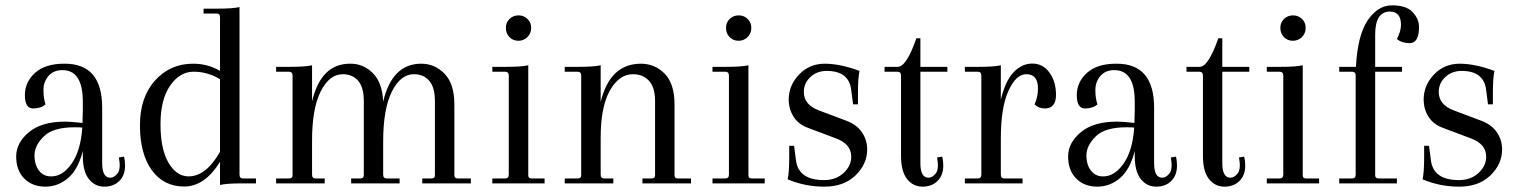

<svg xmlns="http://www.w3.org/2000/svg" viewBox="-20 -680 5635 712"><path d="M169.9 -25.9Q211.9 -25.4 245.6 -73.2Q279.3 -121.1 285.2 -207Q275.4 -208 256.8 -208Q176.8 -208 142.6 -174.3Q108.4 -140.6 107.9 -104.5Q107.9 -68.4 125 -46.9Q142.1 -25.4 169.9 -25.9ZM287.1 -303.2Q287.1 -420.4 210.9 -419.9Q177.7 -419.9 159.2 -397.5Q140.6 -375 141.1 -345.2Q141.1 -315.4 148.9 -293Q131.8 -277.8 102.1 -277.8Q72.3 -278.3 72.3 -327.1Q72.3 -376 110.4 -410.2Q148.9 -444.3 220.2 -443.8Q359.4 -443.8 358.9 -279.8V-75.2Q358.9 -21 389.2 -21Q403.3 -21 416 -37.1Q428.7 -53.2 420.9 -96.2L439.9 -99.1Q443.8 -84 443.8 -65.9Q443.8 -29.8 422.4 -8.8Q401.4 12.2 366.2 12.2Q331.1 11.7 309.1 -16.6Q287.1 -44.9 287.1 -102.1V-120.1Q270 -52.2 232.9 -20Q195.8 12.2 147.5 12.2Q98.6 11.7 69.3 -18.6Q40 -48.8 40 -99.6Q40 -150.4 86.9 -189.5Q133.8 -229 222.2 -229Q241.2 -229 286.1 -224.1V-232.9L287.1 -268.1Z M610.8 -362.3Q575.2 -311 575.2 -219.2Q575.2 -127.9 604.5 -77.1Q633.8 -26.4 679.2 -25.9Q744.1 -25.9 795.9 -117.2V-386.2Q750 -414.1 698.2 -414.1Q646.5 -414.1 610.8 -362.3ZM695.8 -443.8Q751 -443.8 795.9 -417V-616.2Q795.9 -630.4 782.2 -629.9H734.9V-647.9H784.2Q844.2 -647.9 868.2 -653.8V-32.2Q868.2 -18.1 881.8 -18.1H929.2V0H879.9Q819.8 0 795.9 5.9V-80.1Q739.3 11.7 663.1 11.7Q586.9 11.7 543 -48.8Q499 -109.9 499 -214.8Q499 -319.8 555.2 -381.8Q611.3 -443.8 695.8 -443.8Z M1665 -292V-29.8Q1665 -17.6 1679.2 -18.1H1726.1V0H1545.9V-18.1H1579.1Q1593.3 -18.1 1592.8 -29.8V-305.2Q1592.8 -356 1571.8 -380.4Q1550.8 -404.8 1515.1 -404.8Q1465.3 -404.8 1433.1 -340.3Q1400.9 -275.9 1400.9 -154.8V-32.2Q1400.9 -18.1 1415 -18.1H1461.9V0H1282.2V-18.1H1314.9Q1329.1 -18.1 1329.1 -29.8V-305.2Q1329.1 -356 1308.1 -380.4Q1287.1 -404.8 1251 -404.8Q1201.2 -404.8 1168.9 -340.3Q1136.7 -275.9 1137.2 -154.8V-32.2Q1137.2 -18.1 1150.9 -18.1H1184.1V0H1003.9V-18.1H1050.8Q1064.9 -18.1 1064.9 -29.8V-399.9Q1064.9 -414.1 1050.8 -414.1H1003.9V-432.1H1053.2Q1113.3 -432.1 1137.2 -438V-304.2Q1170.4 -444.3 1278.8 -443.8Q1326.7 -444.3 1362.3 -409.2Q1397.9 -374 1400.9 -303.2Q1434.1 -444.3 1543 -443.8Q1592.8 -443.4 1628.9 -406.2Q1665 -369.1 1665 -292Z M1856 -576.2Q1855.5 -595.7 1869.1 -609.4Q1882.8 -623 1902.8 -623Q1922.9 -623 1936.5 -609.4Q1950.2 -595.7 1949.7 -576.2Q1949.7 -556.6 1936 -542.5Q1921.9 -528.8 1902.3 -528.8Q1882.8 -528.8 1869.1 -542.5Q1856 -556.2 1856 -576.2ZM1866.7 -32.2V-399.9Q1866.7 -414.1 1852.5 -414.1H1805.7V-432.1H1855Q1915 -432.1 1939 -438V-29.8Q1939 -17.6 1952.6 -18.1H1999.5V0H1805.7V-18.1H1852.5Q1866.7 -18.1 1866.7 -32.2Z M2481.4 -292V-29.8Q2481.4 -17.6 2495.1 -18.1H2542.5V0H2362.3V-18.1H2395.5Q2409.7 -18.1 2409.2 -29.8V-305.2Q2409.2 -356 2386.7 -380.4Q2364.3 -404.8 2327.1 -404.8Q2275.4 -404.8 2241.2 -343.3Q2207 -281.7 2207.5 -167V-32.2Q2207.5 -18.1 2221.2 -18.1H2254.4V0H2074.2V-18.1H2121.1Q2135.3 -18.1 2135.3 -29.8V-399.9Q2135.3 -414.1 2121.1 -414.1H2074.2V-432.1H2123.5Q2183.6 -432.1 2207.5 -438V-301.8Q2241.7 -443.8 2357.4 -443.8Q2409.2 -443.4 2445.3 -406.2Q2481.4 -369.1 2481.4 -292Z M2672.4 -576.2Q2671.9 -595.7 2685.5 -609.4Q2699.2 -623 2719.2 -623Q2739.3 -623 2752.9 -609.4Q2766.6 -595.7 2766.1 -576.2Q2766.1 -556.6 2752.4 -542.5Q2738.3 -528.8 2718.8 -528.8Q2699.2 -528.8 2685.5 -542.5Q2672.4 -556.2 2672.4 -576.2ZM2683.1 -32.2V-399.9Q2683.1 -414.1 2668.9 -414.1H2622.1V-432.1H2671.4Q2731.4 -432.1 2755.4 -438V-29.8Q2755.4 -17.6 2769 -18.1H2815.9V0H2622.1V-18.1H2668.9Q2683.1 -18.1 2683.1 -32.2Z M3195.8 -126Q3195.8 -71.8 3152.8 -29.8Q3109.4 12.2 3037.1 12.2Q2964.8 12.2 2900.9 -15.1Q2906.7 -39.1 2906.7 -99.1V-139.2H2924.8L2931.6 -86.9Q2940.4 -11.7 3036.6 -12.2Q3079.6 -12.2 3108.4 -38.6Q3136.7 -64.9 3136.7 -99.1Q3136.7 -146 3079.6 -167L2975.6 -206.1Q2940.4 -219.2 2922.9 -247.1Q2905.3 -274.9 2904.8 -310.1Q2904.8 -363.3 2942.9 -403.3Q2980.5 -443.4 3038.1 -443.8Q3095.7 -443.8 3167.5 -417Q3161.6 -393.1 3161.6 -333V-293H3143.6L3136.7 -345.2Q3128.9 -417 3045.9 -417Q3008.8 -417 2984.9 -394Q2960.9 -371.1 2960.9 -339.8Q2960.4 -292 3015.6 -271L3119.6 -231.9Q3156.7 -217.8 3176.3 -189.5Q3195.8 -161.1 3195.8 -126Z M3393.1 -538.1V-432.1H3493.2V-414.1H3393.1V-75.2Q3393.1 -21 3423.3 -21Q3437.5 -21 3450.2 -37.1Q3462.9 -53.2 3455.1 -96.2L3474.1 -99.1Q3478 -84 3478 -65.9Q3478 -29.8 3456.5 -8.8Q3435.5 12.2 3400.4 12.2Q3365.2 11.7 3343.3 -16.6Q3321.3 -44.9 3321.3 -102.1V-399.9Q3321.3 -414.1 3307.1 -414.1H3260.3V-432.1H3309.1Q3341.3 -432.1 3378.4 -538.1Z M3855 -277.8Q3831.1 -277.8 3816.4 -293Q3829.6 -321.8 3829.1 -352.1Q3829.1 -405.3 3785.2 -404.8Q3748 -404.8 3719.7 -343.3Q3691.4 -281.7 3691.4 -165V-32.2Q3691.4 -18.1 3705.1 -18.1H3772V0H3558.1V-18.1H3605Q3619.1 -18.1 3619.1 -32.2V-399.9Q3619.1 -414.1 3605 -414.1H3558.1V-432.1H3607.4Q3667.5 -432.1 3691.4 -438V-310.1Q3707.5 -378.9 3738.3 -411.6Q3769 -444.3 3808.1 -444.3Q3847.2 -444.3 3871.6 -411.1Q3896 -377.9 3896 -328.1Q3896 -278.3 3855 -277.8Z M4070.8 -25.9Q4112.8 -25.4 4146.5 -73.2Q4180.2 -121.1 4186 -207Q4176.3 -208 4157.7 -208Q4077.6 -208 4043.5 -174.3Q4009.3 -140.6 4008.8 -104.5Q4008.8 -68.4 4025.9 -46.9Q4043 -25.4 4070.8 -25.9ZM4188 -303.2Q4188 -420.4 4111.8 -419.9Q4078.6 -419.9 4060.1 -397.5Q4041.5 -375 4042 -345.2Q4042 -315.4 4049.8 -293Q4032.7 -277.8 4002.9 -277.8Q3973.1 -278.3 3973.1 -327.1Q3973.1 -376 4011.2 -410.2Q4049.8 -444.3 4121.1 -443.8Q4260.3 -443.8 4259.8 -279.8V-75.2Q4259.8 -21 4290 -21Q4304.2 -21 4316.9 -37.1Q4329.6 -53.2 4321.8 -96.2L4340.8 -99.1Q4344.7 -84 4344.7 -65.9Q4344.7 -29.8 4323.2 -8.8Q4302.2 12.2 4267.1 12.2Q4231.9 11.7 4210 -16.6Q4188 -44.9 4188 -102.1V-120.1Q4170.9 -52.2 4133.8 -20Q4096.7 12.2 4048.3 12.2Q3999.5 11.7 3970.2 -18.6Q3940.9 -48.8 3940.9 -99.6Q3940.9 -150.4 3987.8 -189.5Q4034.7 -229 4123 -229Q4142.1 -229 4187 -224.1V-232.9L4188 -268.1Z M4512.7 -538.1V-432.1H4612.8V-414.1H4512.7V-75.2Q4512.7 -21 4543 -21Q4557.1 -21 4569.8 -37.1Q4582.5 -53.2 4574.7 -96.2L4593.8 -99.1Q4597.7 -84 4597.7 -65.9Q4597.7 -29.8 4576.2 -8.8Q4555.2 12.2 4520 12.2Q4484.9 11.7 4462.9 -16.6Q4440.9 -44.9 4440.9 -102.1V-399.9Q4440.9 -414.1 4426.8 -414.1H4379.9V-432.1H4428.7Q4460.9 -432.1 4498 -538.1Z M4728 -576.2Q4727.5 -595.7 4741.2 -609.4Q4754.9 -623 4774.9 -623Q4794.9 -623 4808.6 -609.4Q4822.3 -595.7 4821.8 -576.2Q4821.8 -556.6 4808.1 -542.5Q4793.9 -528.8 4774.4 -528.8Q4754.9 -528.8 4741.2 -542.5Q4728 -556.2 4728 -576.2ZM4738.8 -32.2V-399.9Q4738.8 -414.1 4724.6 -414.1H4677.7V-432.1H4727.1Q4787.1 -432.1 4811 -438V-29.8Q4811 -17.6 4824.7 -18.1H4871.6V0H4677.7V-18.1H4724.6Q4738.8 -18.1 4738.8 -32.2Z M5079.6 -551.8V-432.1H5179.2V-414.1H5079.6V-29.8Q5079.6 -17.6 5095.2 -18.1H5160.2V0H4946.3V-18.1H4993.2Q5007.3 -18.1 5007.3 -32.2V-399.9Q5007.3 -414.1 4993.2 -414.1H4946.3V-432.1H5008.3Q5014.2 -548.8 5051.8 -604.5Q5089.4 -660.2 5142.1 -660.2Q5195.3 -660.2 5218.8 -634.8Q5242.2 -609.4 5242.2 -580.1Q5242.2 -520 5207.5 -520Q5178.7 -520 5160.2 -535.2Q5175.3 -564.9 5175.3 -587.9Q5175.3 -636.7 5134.3 -637.2Q5079.6 -636.7 5079.6 -551.8Z M5550.3 -126Q5550.3 -71.8 5507.3 -29.8Q5463.9 12.2 5391.6 12.2Q5319.3 12.2 5255.4 -15.1Q5261.2 -39.1 5261.2 -99.1V-139.2H5279.3L5286.1 -86.9Q5294.9 -11.7 5391.1 -12.2Q5434.1 -12.2 5462.9 -38.6Q5491.2 -64.9 5491.2 -99.1Q5491.2 -146 5434.1 -167L5330.1 -206.1Q5294.9 -219.2 5277.3 -247.1Q5259.8 -274.9 5259.3 -310.1Q5259.3 -363.3 5297.4 -403.3Q5335 -443.4 5392.6 -443.8Q5450.2 -443.8 5522 -417Q5516.1 -393.1 5516.1 -333V-293H5498L5491.2 -345.2Q5483.4 -417 5400.4 -417Q5363.3 -417 5339.4 -394Q5315.4 -371.1 5315.4 -339.8Q5314.9 -292 5370.1 -271L5474.1 -231.9Q5511.2 -217.8 5530.8 -189.5Q5550.3 -161.1 5550.3 -126Z"/></svg>

Font: Arapey-Regular
Style: Regular
Weight: 400
Designer: Eduardo Rodriguez Tunni
Foundry: Eduardo Rodriguez Tunni
Version: Version 1.002